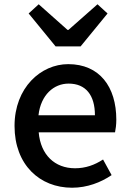

<svg xmlns="http://www.w3.org/2000/svg" viewBox="-20 -864 606 898"><path d="M317 14C388 14 452 -11 502 -45L462 -118C422 -92 380 -77 331 -77C236 -77 170 -140 161 -245H518C521 -259 524 -281 524 -304C524 -459 445 -564 299 -564C171 -564 48 -454 48 -275C48 -93 166 14 317 14ZM160 -325C171 -421 232 -473 301 -473C381 -473 424 -419 424 -325ZM240 -647H357L483 -801L436 -844L300 -724H296L161 -844L114 -801Z"/></svg>

Font: ChiuKong Gothic CL Medium
Style: Regular
Weight: 500
Designer: Ryoko NISHIZUKA 西塚涼子 (kana, bopomofo & ideographs); Paul D. Hunt (Latin, Greek & Cyrillic); Sandoll Communications 산돌커뮤니
Foundry: Adobe
Version: Version 1.300